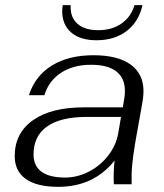

<svg xmlns="http://www.w3.org/2000/svg" viewBox="-20 -714 637 744"><path d="M37 -109Q37 -198 107.5 -248Q178 -298 305 -298H456L462 -335Q464 -345 464 -362Q464 -411 431 -437Q398 -463 333 -463Q264 -463 216.5 -432Q169 -401 152 -345H92Q116 -420 181 -460Q246 -500 342 -500Q436 -500 486 -464Q536 -428 536 -361Q536 -344 533 -324L504 -161Q496 -113 492.5 -78Q489 -43 490 0H421Q419 -49 424 -92Q343 10 206 10Q123 10 80 -20.5Q37 -51 37 -109ZM438 -197 449 -261H317Q215 -261 162.5 -224Q110 -187 110 -115Q110 -71 141 -48.5Q172 -26 232 -26Q280 -26 324.5 -49Q369 -72 399.5 -111.5Q430 -151 438 -197ZM221 -671Q221 -678 223 -694H254Q251 -649 279 -623Q307 -597 361 -597Q414 -597 451 -623Q488 -649 501 -694H532Q518 -630 471 -594Q424 -558 354 -558Q291 -558 256 -588Q221 -618 221 -671Z"/></svg>

Font: Fahkwang Light
Style: Italic
Weight: 300
Italic angle: -10°
Version: Version 1.000; ttfautohint (v1.6)